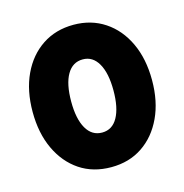

<svg xmlns="http://www.w3.org/2000/svg" viewBox="-82 -565 628 654"><g transform="rotate(-15 232.5 -238.0)"><path d="M233 13Q169 13 122 -18.5Q75 -50 48.5 -106.5Q22 -163 22 -238Q22 -313 48.5 -369.5Q75 -426 122.5 -457.5Q170 -489 233 -489Q295 -489 342.5 -457.5Q390 -426 416.5 -369.5Q443 -313 443 -238Q443 -163 416.5 -106.5Q390 -50 343 -18.5Q296 13 233 13ZM233 -109Q269 -109 288 -143Q307 -177 307 -238Q307 -299 287.5 -333Q268 -367 233 -367Q197 -367 177.5 -333.5Q158 -300 158 -238Q158 -177 177.5 -143Q197 -109 233 -109Z"/></g></svg>

Font: Noto Sans Thai Looped UI Condensed ExtraBold
Style: Regular
Weight: 800
Width: 3
Designer: Cadson Demak Team
Foundry: Cadson Demak Co., Ltd.
Version: Version 1.000